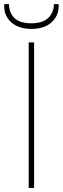

<svg xmlns="http://www.w3.org/2000/svg" viewBox="-23 -918 306 938"><path d="M143.6 0H117.2V-710.9H143.6ZM130.9 -776.9Q68.4 -776.4 31.2 -809.6Q-4.9 -842.8 -2.4 -895L-1.5 -897.9H21Q21 -856 47.4 -830.1Q74.2 -804.2 129.9 -804.2Q185.5 -804.2 212.9 -830.6Q240.2 -856.9 240.2 -897.9H262.7L263.7 -895Q265.6 -842.8 229.5 -809.6Q193.4 -776.4 130.9 -776.9Z"/></svg>

Font: Roboto-Thin
Style: Regular
Weight: 250
Designer: Google
Version: Version 1.100141; 2013; ttfautohint (v0.94.14-c901) -l 8 -r 